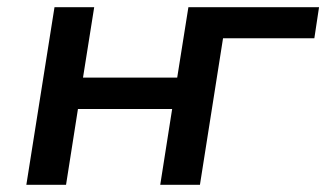

<svg xmlns="http://www.w3.org/2000/svg" viewBox="-20 -512 904 532"><path d="M53 0 131 -492H241L210 -297H471L502 -492H864L851 -406H598L534 0H424L457 -210H196L163 0Z"/></svg>

Font: Nunito Sans 10pt SemiExpanded SemiBold
Style: Italic
Weight: 600
Width: 6
Italic angle: -9°
Designer: Vernon Adams
Foundry: Vernon Adams
Version: Version 3.101;gftools[0.9.27]